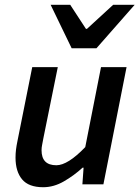

<svg xmlns="http://www.w3.org/2000/svg" viewBox="-20 -772 584 804"><path d="M161 12Q100 12 72.5 -21Q45 -54 45 -112Q45 -129 47 -145.5Q49 -162 53 -181L115 -491H222L162 -195Q159 -178 156.5 -166Q154 -154 154 -143Q154 -80 216 -80Q264 -80 337 -156L403 -491H510L413 0H325L330 -70H326Q290 -37 247.5 -12.5Q205 12 161 12ZM280 -570 192 -752H274L340 -651H344L454 -752H544L384 -570Z"/></svg>

Font: Source Sans 3 Semibold
Style: Italic
Weight: 600
Italic angle: -11°
Designer: Paul D. Hunt
Foundry: Adobe
Version: Version 3.052;hotconv 1.1.0;makeotfexe 2.6.0